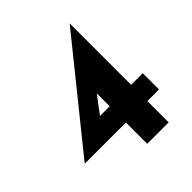

<svg xmlns="http://www.w3.org/2000/svg" viewBox="-185 -797 922 922"><g transform="rotate(-45 276.5 -335.5)"><path d="M9.8 -144.5V-146.5L432.6 -670.9H433.6V-254.9H512.7V-144.5H433.6V0H288.1V-144.5ZM294.9 -351.6 217.8 -249 204.1 -254.9H288.1V-359.4Z"/></g></svg>

Font: Josefin Sans CFJ
Style: Bold
Weight: 700
Designer: Santiago Orozco
Foundry: Typemade
Version: Version 2.001